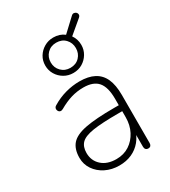

<svg xmlns="http://www.w3.org/2000/svg" viewBox="-201 -925 916 1033"><g transform="rotate(-30 257.0 -408.5)"><path d="M231 8Q184 8 146 -11Q108 -30 86 -62.5Q64 -95 64 -135Q64 -189 90.5 -219.5Q117 -250 181.5 -262.5Q246 -275 359 -275H400V-238H361Q262 -238 207.5 -229.5Q153 -221 131.5 -199.5Q110 -178 110 -139Q110 -91 143.5 -60.5Q177 -30 234 -30Q280 -30 314.5 -52.5Q349 -75 369 -113.5Q389 -152 389 -201V-315Q389 -387 361 -420Q333 -453 271 -453Q231 -453 194.5 -442Q158 -431 118 -408Q109 -403 102.5 -404Q96 -405 92 -409.5Q88 -414 86.5 -420.5Q85 -427 87.5 -433Q90 -439 97 -443Q138 -468 182 -480Q226 -492 269 -492Q324 -492 360 -473Q396 -454 413.5 -415Q431 -376 431 -315V-16Q431 -6 426 0Q421 6 411 6Q401 6 395.5 0Q390 -6 390 -16V-121H401Q391 -81 367 -52Q343 -23 308.5 -7.5Q274 8 231 8ZM265 -547Q234 -547 208.5 -562Q183 -577 168 -602Q153 -627 153 -657Q153 -688 168 -712.5Q183 -737 208.5 -752Q234 -767 265 -767Q285 -767 302 -761.5Q319 -756 333 -745L411 -818Q419 -826 427.5 -825Q436 -824 441.5 -818.5Q447 -813 447 -805Q447 -797 439 -790L357 -721Q377 -693 377 -657Q377 -627 362 -602Q347 -577 322 -562Q297 -547 265 -547ZM265 -579Q300 -579 321.5 -601.5Q343 -624 343 -657Q343 -690 321.5 -712.5Q300 -735 265 -735Q231 -735 209 -712.5Q187 -690 187 -657Q187 -624 209 -601.5Q231 -579 265 -579Z"/></g></svg>

Font: Nunito ExtraLight ExtraLight
Style: Regular
Weight: 250
Version: Version 3.602